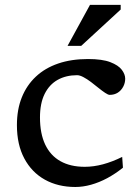

<svg xmlns="http://www.w3.org/2000/svg" viewBox="-20 -736 554 766"><path d="M331 -500.5Q388 -500.5 420.2 -488Q452.5 -475.5 466 -457.5Q479.5 -439.5 479.5 -422Q479.5 -405 471.5 -390Q463.5 -375 449.8 -366.2Q436 -357.5 417.5 -357.5Q411.5 -357.5 399.5 -365.5Q387.5 -373.5 373 -385.2Q358.5 -397 343 -408.8Q327.5 -420.5 313 -428.2Q298.5 -436 287.5 -436Q243.5 -436 210.2 -417.5Q177 -399 158.2 -361.5Q139.5 -324 139.5 -267.5Q139.5 -203.5 160.2 -159.5Q181 -115.5 221 -93Q261 -70.5 318 -70.5Q353.5 -70.5 390.8 -80.5Q428 -90.5 467.5 -110L470.5 -67Q440 -42.5 407.8 -25.2Q375.5 -8 343.2 1Q311 10 280.5 10Q211.5 10 159 -19.2Q106.5 -48.5 77 -103.8Q47.5 -159 47.5 -237Q47.5 -299 67 -347.5Q86.5 -396 123 -430.2Q159.5 -464.5 212 -482.5Q264.5 -500.5 331 -500.5ZM249.5 -553 339 -716.5H461.5V-698L304 -553Z"/></svg>

Font: Newsreader 9pt
Style: Regular
Weight: 400
Designer: Hugues Gentile
Foundry: Production Type
Version: Version 1.003